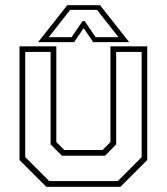

<svg xmlns="http://www.w3.org/2000/svg" viewBox="-20 -718 641 738"><path d="M158 0 55 -103V-540H196.5V-172L227 -141.5H374L404.5 -172V-540H546V-103L443 0ZM169 -22H433L524.5 -114V-518.5H426.5V-163L384 -119.5H218L174.5 -163V-518.5H77V-114ZM238.5 -698H364.5L476.5 -556H338L301.5 -610L265 -556H126.5ZM249.5 -680 167.5 -575H255L297.5 -637H305.5L347.5 -575H435.5L353 -680Z"/></svg>

Font: Tourney ExtraLight
Style: Regular
Weight: 250
Designer: Tyler Finck
Foundry: Etcetera Type Co
Version: Version 1.015